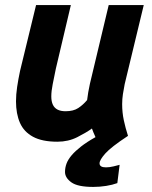

<svg xmlns="http://www.w3.org/2000/svg" viewBox="-20 -546 600 756"><path d="M347 190Q286 190 261 172Q236 154 236 131Q236 114 242 98Q248 82 262 65.5Q276 49 299 31Q322 13 356 -6Q352 -15 347.5 -25.5Q343 -36 342 -40Q320 -24 284.5 -6Q249 12 206 12Q146 12 110 -7.5Q74 -27 58.5 -62.5Q43 -98 43 -147Q43 -174 47.5 -204Q52 -234 59 -267L122 -526H259L200 -276Q193 -242 187.5 -214.5Q182 -187 182 -166Q182 -147 188 -134Q194 -121 206.5 -114.5Q219 -108 238 -108Q269 -108 288 -120.5Q307 -133 323 -152Q325 -169 327.5 -183Q330 -197 334 -216L408 -526H546L471 -215Q467 -195 464 -175.5Q461 -156 461 -136Q461 -103 467.5 -72.5Q474 -42 484 -11Q417 33 394.5 58.5Q372 84 372 97Q372 113 397 113Q411 113 427.5 109Q444 105 451 103L442 175Q423 182 398 186Q373 190 347 190Z"/></svg>

Font: Ubuntu Sans Mono
Style: Bold Italic
Weight: 700
Italic angle: -13.5°
Monospace: yes
Designer: Dalton Maag Ltd
Foundry: Dalton Maag Ltd
Version: Version 1.006